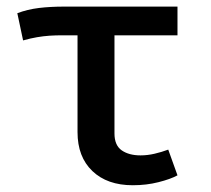

<svg xmlns="http://www.w3.org/2000/svg" viewBox="-20 -548 640 582"><path d="M518 -528V-441H169.5Q149 -441 130.2 -439.8Q111.5 -438.5 92.2 -435.2Q73 -432 50 -425.5L32.5 -508Q63 -519.5 97.8 -523.8Q132.5 -528 175 -528ZM327 -457V-143.5Q327 -107.5 349 -92.2Q371 -77 406 -77Q427 -77 448.5 -82Q470 -87 490 -94.5L518 -16.5Q497 -5 460.5 4.2Q424 13.5 382.5 13.5Q305 13.5 260 -29.5Q215 -72.5 215 -147.5V-457Z"/></svg>

Font: Fira Code Light Medium
Style: Regular
Weight: 500
Monospace: yes
Version: Version 5.002